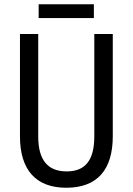

<svg xmlns="http://www.w3.org/2000/svg" viewBox="-20 -874 625 904"><path d="M422 -854H162V-789H422ZM511 -232V-714H424V-232C424 -121 383 -67 294 -67C206 -67 160 -119 160 -231V-714H74V-232C74 -73 150 10 292 10C438 10 511 -75 511 -232Z"/></svg>

Font: Noto Sans Lao Looped Condensed
Style: Regular
Weight: 400
Width: 3
Designer: Mark Frömberg, Ben Mitchell
Foundry: The Fontpad Ltd
Version: Version 1.003